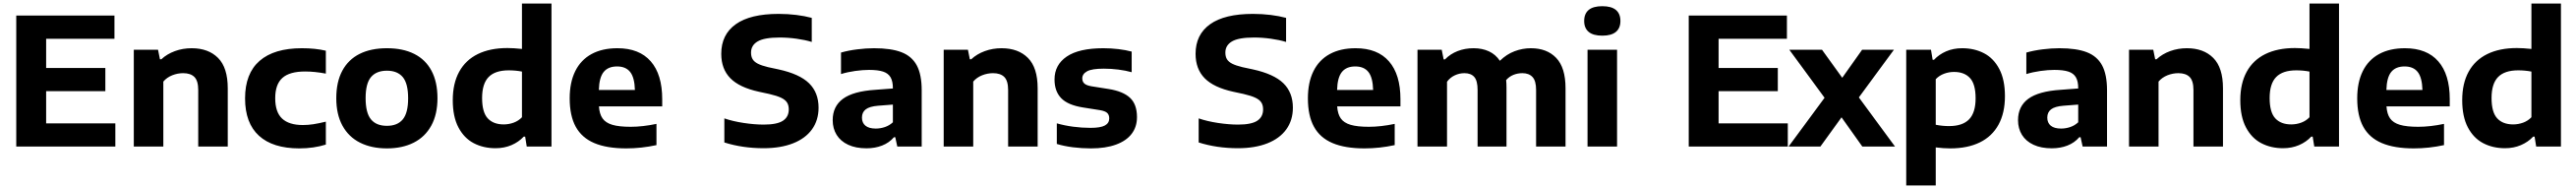

<svg xmlns="http://www.w3.org/2000/svg" viewBox="-20 -828 14573 1068"><path d="M241 -131H632.5V0H72V-740H627.5V-609H241V-444H576V-313H241Z M737 -547H874L885 -493H892.5Q925 -523 969.5 -539.2Q1014 -555.5 1064.5 -555.5Q1159 -555.5 1213.8 -500.5Q1268.5 -445.5 1268.5 -329V0H1101.5V-319.5Q1101.5 -371 1080 -392.8Q1058.5 -414.5 1016 -414.5Q984.5 -414.5 954.2 -402.5Q924 -390.5 904 -367V0H737Z M1366.5 -272Q1366.5 -412.5 1448.5 -484Q1530.5 -555.5 1688 -555.5Q1764 -555.5 1823.5 -541.5V-412Q1760.5 -424 1706.5 -424Q1618.5 -424 1577.8 -387.8Q1537 -351.5 1537 -273Q1537 -194.5 1576 -158Q1615 -121.5 1693.5 -121.5Q1723 -121.5 1752.5 -126Q1782 -130.5 1823.5 -140.5V-11Q1755 10.5 1673 10.5Q1523.5 10.5 1445 -61Q1366.5 -132.5 1366.5 -272Z M1882.5 -273Q1882.5 -365 1916.5 -428.2Q1950.5 -491.5 2014.5 -523.5Q2078.5 -555.5 2169 -555.5Q2259.5 -555.5 2323.5 -523.5Q2387.5 -491.5 2421.2 -428.2Q2455 -365 2455 -273Q2455 -182 2420 -118.2Q2385 -54.5 2320.8 -22Q2256.5 10.5 2169 10.5Q2081.5 10.5 2017 -21.8Q1952.5 -54 1917.5 -117.8Q1882.5 -181.5 1882.5 -273ZM2289 -272.5Q2289 -356 2258.8 -392.2Q2228.5 -428.5 2169 -428.5Q2109.5 -428.5 2079 -392.5Q2048.5 -356.5 2048.5 -273.5Q2048.5 -190 2078.8 -153.5Q2109 -117 2169 -117Q2228.5 -117 2258.8 -153.5Q2289 -190 2289 -272.5Z M2541.5 -262Q2541.5 -356.5 2577.8 -422.5Q2614 -488.5 2683.2 -522.5Q2752.5 -556.5 2850.5 -556.5Q2885 -556.5 2933 -551.5V-808H3100V0H2960L2951 -56H2943Q2914.5 -25.5 2873.8 -8Q2833 9.5 2783.5 9.5Q2714.5 9.5 2660 -19Q2605.5 -47.5 2573.5 -108.2Q2541.5 -169 2541.5 -262ZM2933 -165.5V-423.5Q2897 -430.5 2858 -430.5Q2781.5 -430.5 2744.5 -392.8Q2707.5 -355 2707.5 -274Q2707.5 -194 2739.2 -159.5Q2771 -125 2829.5 -125Q2859 -125 2886.2 -135Q2913.5 -145 2933 -165.5Z M3726.5 -227H3368.5Q3371.5 -183.5 3389 -158.8Q3406.5 -134 3444.2 -122.8Q3482 -111.5 3548 -111.5Q3615.5 -111.5 3694 -128V-8Q3608.5 10.5 3523 10.5Q3413 10.5 3342.2 -19.5Q3271.5 -49.5 3237.2 -111.8Q3203 -174 3203 -272.5Q3203 -362.5 3234.5 -426Q3266 -489.5 3326.5 -522.5Q3387 -555.5 3473 -555.5Q3597 -555.5 3661.8 -481.2Q3726.5 -407 3726.5 -267.5ZM3368 -319.5H3572Q3570 -390 3545.2 -421.2Q3520.5 -452.5 3471 -452.5Q3420.5 -452.5 3395.2 -421.2Q3370 -390 3368 -319.5Z M4078 -23V-159Q4126 -142.5 4187.5 -133.2Q4249 -124 4301 -124Q4376.5 -124 4409.5 -145.8Q4442.5 -167.5 4442.5 -210Q4442.5 -233.5 4432.5 -249Q4422.5 -264.5 4398.8 -275.8Q4375 -287 4332 -297L4274 -309.5Q4163.5 -333.5 4112 -385.8Q4060.5 -438 4060.5 -524Q4060.5 -632.5 4142.5 -691Q4224.5 -749.5 4385 -749.5Q4437.5 -749.5 4485.5 -743.5Q4533.5 -737.5 4572.5 -727V-591Q4535 -602.5 4486.8 -609.2Q4438.5 -616 4391 -616Q4304 -616 4266.5 -594Q4229 -572 4229 -531Q4229 -508.5 4237.8 -493.8Q4246.5 -479 4267.2 -468.2Q4288 -457.5 4325.5 -448.5L4384 -436Q4503.5 -410 4557.2 -357.5Q4611 -305 4611 -219.5Q4611 -148.5 4573.8 -97Q4536.5 -45.5 4466.5 -18Q4396.5 9.5 4300 9.5Q4180.5 9.5 4078 -23Z M5194.5 -317.5V0H5056.5L5045 -52.5H5037.5Q5010.5 -21 4970.5 -5.5Q4930.5 10 4882 10Q4821.5 10 4778.5 -10Q4735.5 -30 4713.2 -66Q4691 -102 4691 -149Q4691 -227 4749.2 -269.8Q4807.5 -312.5 4932 -320.5L5031.5 -328V-330Q5031.5 -369 5018.2 -391.5Q5005 -414 4975.8 -423.5Q4946.5 -433 4896.5 -433Q4861 -433 4818 -427Q4775 -421 4738 -409.5V-531Q4780 -543 4830 -549.2Q4880 -555.5 4925 -555.5Q5021.5 -555.5 5080 -533Q5138.5 -510.5 5166.5 -458.8Q5194.5 -407 5194.5 -317.5ZM5031.5 -137V-237L4947.5 -230.5Q4899 -226.5 4877.8 -210Q4856.5 -193.5 4856.5 -163.5Q4856.5 -134 4876.2 -117.8Q4896 -101.5 4934.5 -101.5Q4961 -101.5 4986.2 -110Q5011.5 -118.5 5031.5 -137Z M5319 -547H5456L5467 -493H5474.5Q5507 -523 5551.5 -539.2Q5596 -555.5 5646.5 -555.5Q5741 -555.5 5795.8 -500.5Q5850.5 -445.5 5850.5 -329V0H5683.5V-319.5Q5683.5 -371 5662 -392.8Q5640.5 -414.5 5598 -414.5Q5566.5 -414.5 5536.2 -402.5Q5506 -390.5 5486 -367V0H5319Z M5959 -14.5V-131Q6002.5 -118.5 6051.5 -112Q6100.5 -105.5 6149.5 -105.5Q6206.5 -105.5 6231 -119Q6255.5 -132.5 6255.5 -159Q6255.5 -179 6244 -189.8Q6232.5 -200.5 6203.5 -205.5L6105.5 -221Q6021 -234.5 5983.5 -273.5Q5946 -312.5 5946 -379Q5946 -461.5 6015.2 -508.5Q6084.5 -555.5 6222.5 -555.5Q6265 -555.5 6307.2 -550.5Q6349.5 -545.5 6382.5 -536.5V-420Q6348.5 -429.5 6307.2 -434.8Q6266 -440 6225 -440Q6157 -440 6130 -425Q6103 -410 6103 -385Q6103 -367 6114.5 -356.2Q6126 -345.5 6154.5 -340.5L6252.5 -325Q6334 -312 6373.2 -275.2Q6412.5 -238.5 6412.5 -166Q6412.5 -111 6382.2 -71.5Q6352 -32 6293.5 -10.8Q6235 10.5 6152 10.5Q6099.5 10.5 6050 4.2Q6000.5 -2 5959 -14.5Z M6761.5 -23V-159Q6809.5 -142.5 6871 -133.2Q6932.5 -124 6984.5 -124Q7060 -124 7093 -145.8Q7126 -167.5 7126 -210Q7126 -233.5 7116 -249Q7106 -264.5 7082.2 -275.8Q7058.5 -287 7015.5 -297L6957.5 -309.5Q6847 -333.5 6795.5 -385.8Q6744 -438 6744 -524Q6744 -632.5 6826 -691Q6908 -749.5 7068.5 -749.5Q7121 -749.5 7169 -743.5Q7217 -737.5 7256 -727V-591Q7218.5 -602.5 7170.2 -609.2Q7122 -616 7074.5 -616Q6987.5 -616 6950 -594Q6912.5 -572 6912.5 -531Q6912.5 -508.5 6921.2 -493.8Q6930 -479 6950.8 -468.2Q6971.5 -457.5 7009 -448.5L7067.5 -436Q7187 -410 7240.8 -357.5Q7294.5 -305 7294.5 -219.5Q7294.5 -148.5 7257.2 -97Q7220 -45.5 7150 -18Q7080 9.5 6983.5 9.5Q6864 9.5 6761.5 -23Z M7903 -227H7545Q7548 -183.5 7565.5 -158.8Q7583 -134 7620.8 -122.8Q7658.5 -111.5 7724.5 -111.5Q7792 -111.5 7870.5 -128V-8Q7785 10.5 7699.5 10.5Q7589.5 10.5 7518.8 -19.5Q7448 -49.5 7413.8 -111.8Q7379.5 -174 7379.5 -272.5Q7379.5 -362.5 7411 -426Q7442.5 -489.5 7503 -522.5Q7563.5 -555.5 7649.5 -555.5Q7773.5 -555.5 7838.2 -481.2Q7903 -407 7903 -267.5ZM7544.5 -319.5H7748.5Q7746.5 -390 7721.8 -421.2Q7697 -452.5 7647.5 -452.5Q7597 -452.5 7571.8 -421.2Q7546.5 -390 7544.5 -319.5Z M8837 -329V0H8670.5V-320Q8670.5 -371 8650.2 -392.8Q8630 -414.5 8593 -414.5Q8565.5 -414.5 8541.8 -404.8Q8518 -395 8501 -375.5Q8503 -357.5 8503 -332.5V0H8339.5V-320Q8339.5 -371.5 8320.8 -393Q8302 -414.5 8265 -414.5Q8236 -414.5 8209.8 -402Q8183.5 -389.5 8166.5 -366V0H7999.5V-547H8136.5L8147.5 -492.5H8155Q8185.5 -523.5 8226.8 -539.5Q8268 -555.5 8317 -555.5Q8365.5 -555.5 8403.5 -538Q8441.5 -520.5 8465.5 -484.5Q8503.5 -521.5 8548.5 -538.5Q8593.5 -555.5 8641 -555.5Q8732 -555.5 8784.5 -500.5Q8837 -445.5 8837 -329Z M8961.5 0V-547H9128.5V0ZM8942.5 -709.5Q8942.5 -750.5 8968 -771.8Q8993.5 -793 9045 -793Q9096.5 -793 9122 -771.8Q9147.5 -750.5 9147.5 -709.5Q9147.5 -669 9122 -647.8Q9096.5 -626.5 9045 -626.5Q8993.5 -626.5 8968 -647.8Q8942.5 -669 8942.5 -709.5Z M9703 -131H10094.5V0H9534V-740H10089.5V-609H9703V-444H10038V-313H9703Z M10496.5 -277.5 10701 0H10516L10398.5 -165L10279 0H10099L10302.5 -275.5L10103 -547H10288L10402.5 -388.5L10515 -547H10695Z M10764.5 -547H10904.5L10914 -490H10921.5Q10950 -520.5 10990.5 -538Q11031 -555.5 11081 -555.5Q11150 -555.5 11204.5 -527.2Q11259 -499 11291 -438.2Q11323 -377.5 11323 -284.5Q11323 -190 11286.8 -123.8Q11250.5 -57.5 11181.2 -23.5Q11112 10.5 11014 10.5Q10975.5 10.5 10931.5 5V220H10764.5ZM11157 -272.5Q11157 -353 11125 -387.2Q11093 -421.5 11035 -421.5Q11005.5 -421.5 10978.2 -411.2Q10951 -401 10931.5 -380.5V-123Q10969 -115.5 11006.5 -115.5Q11083 -115.5 11120 -153.5Q11157 -191.5 11157 -272.5Z M11900.5 -317.5V0H11762.5L11751 -52.5H11743.5Q11716.5 -21 11676.5 -5.5Q11636.5 10 11588 10Q11527.5 10 11484.5 -10Q11441.5 -30 11419.2 -66Q11397 -102 11397 -149Q11397 -227 11455.2 -269.8Q11513.5 -312.5 11638 -320.5L11737.5 -328V-330Q11737.5 -369 11724.2 -391.5Q11711 -414 11681.8 -423.5Q11652.5 -433 11602.5 -433Q11567 -433 11524 -427Q11481 -421 11444 -409.5V-531Q11486 -543 11536 -549.2Q11586 -555.5 11631 -555.5Q11727.5 -555.5 11786 -533Q11844.5 -510.5 11872.5 -458.8Q11900.5 -407 11900.5 -317.5ZM11737.5 -137V-237L11653.5 -230.5Q11605 -226.5 11583.8 -210Q11562.5 -193.5 11562.5 -163.5Q11562.5 -134 11582.2 -117.8Q11602 -101.5 11640.5 -101.5Q11667 -101.5 11692.2 -110Q11717.5 -118.5 11737.5 -137Z M12025 -547H12162L12173 -493H12180.5Q12213 -523 12257.5 -539.2Q12302 -555.5 12352.5 -555.5Q12447 -555.5 12501.8 -500.5Q12556.5 -445.5 12556.5 -329V0H12389.5V-319.5Q12389.5 -371 12368 -392.8Q12346.5 -414.5 12304 -414.5Q12272.5 -414.5 12242.2 -402.5Q12212 -390.5 12192 -367V0H12025Z M12654.5 -262Q12654.5 -356.5 12690.8 -422.5Q12727 -488.5 12796.2 -522.5Q12865.5 -556.5 12963.5 -556.5Q12998 -556.5 13046 -551.5V-808H13213V0H13073L13064 -56H13056Q13027.5 -25.5 12986.8 -8Q12946 9.5 12896.5 9.5Q12827.5 9.5 12773 -19Q12718.5 -47.5 12686.5 -108.2Q12654.5 -169 12654.5 -262ZM13046 -165.5V-423.5Q13010 -430.5 12971 -430.5Q12894.5 -430.5 12857.5 -392.8Q12820.5 -355 12820.5 -274Q12820.5 -194 12852.2 -159.5Q12884 -125 12942.5 -125Q12972 -125 12999.2 -135Q13026.5 -145 13046 -165.5Z M13839.5 -227H13481.5Q13484.5 -183.5 13502 -158.8Q13519.5 -134 13557.2 -122.8Q13595 -111.5 13661 -111.5Q13728.5 -111.5 13807 -128V-8Q13721.5 10.5 13636 10.5Q13526 10.5 13455.2 -19.5Q13384.5 -49.5 13350.2 -111.8Q13316 -174 13316 -272.5Q13316 -362.5 13347.5 -426Q13379 -489.5 13439.5 -522.5Q13500 -555.5 13586 -555.5Q13710 -555.5 13774.8 -481.2Q13839.5 -407 13839.5 -267.5ZM13481 -319.5H13685Q13683 -390 13658.2 -421.2Q13633.5 -452.5 13584 -452.5Q13533.5 -452.5 13508.2 -421.2Q13483 -390 13481 -319.5Z M13910 -262Q13910 -356.5 13946.2 -422.5Q13982.5 -488.5 14051.8 -522.5Q14121 -556.5 14219 -556.5Q14253.5 -556.5 14301.5 -551.5V-808H14468.5V0H14328.5L14319.5 -56H14311.5Q14283 -25.5 14242.2 -8Q14201.5 9.5 14152 9.5Q14083 9.5 14028.5 -19Q13974 -47.5 13942 -108.2Q13910 -169 13910 -262ZM14301.5 -165.5V-423.5Q14265.5 -430.5 14226.5 -430.5Q14150 -430.5 14113 -392.8Q14076 -355 14076 -274Q14076 -194 14107.8 -159.5Q14139.5 -125 14198 -125Q14227.5 -125 14254.8 -135Q14282 -145 14301.5 -165.5Z"/></svg>

Font: Encode Sans Semi Expanded
Style: Bold
Weight: 700
Width: 6
Designer: Multiple Designers
Foundry: Impallari Type
Version: Version 2.000